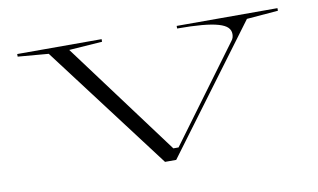

<svg xmlns="http://www.w3.org/2000/svg" viewBox="-58 -614 1206 728"><g transform="rotate(-10 544.5 -250.0)"><path d="M524 0 161 -480 43 -490V-500H368V-490L240 -481L564 -45H584L851 -407Q856 -413 858 -419.5Q860 -426 860 -433Q860 -448 849.5 -458.5Q839 -469 815 -476Q791 -483 752 -486.5Q713 -490 657 -490V-500H1045V-490L924 -480L567 0Z"/></g></svg>

Font: Kalnia Expanded ExtraLight
Style: Regular
Weight: 250
Width: 7
Designer: Frida Medrano
Foundry: Frida Medrano
Version: Version 1.105